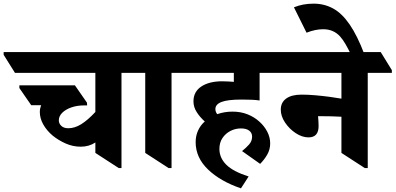

<svg xmlns="http://www.w3.org/2000/svg" viewBox="-88 -911 2165 1051"><path d="M354 -108Q311 -108 271.5 -125.5Q232 -143 200 -169Q168 -196 149 -229.5Q130 -263 130 -298Q130 -316 137 -335H83L18 -429V-444H322L388 -349L389 -334H372Q334 -334 302.5 -323Q271 -312 252.5 -293.5Q234 -275 234 -252Q234 -235 247.5 -222Q261 -209 286 -209Q321 -209 356.5 -231Q392 -253 434 -298V-512H-6L-68 -611V-626H649L710 -527V-512H577V9H562L434 -74V-131Q399 -108 354 -108Z M835 9 707 -74V-512H636L574 -611V-626H922L983 -527V-512H851V9Z M1231 120Q1119 82 1051 17Q983 -48 983 -133Q983 -167 996 -196Q1009 -225 1033 -246Q1007 -269 989 -297Q971 -325 971 -356Q971 -409 1014 -437.5Q1057 -466 1128 -466Q1146 -466 1161.5 -465Q1177 -464 1192 -463V-512H910L848 -611V-626H1427L1488 -527V-512H1333V-361Q1314 -364 1288.5 -365Q1263 -366 1234 -366Q1159 -366 1125 -353Q1091 -340 1091 -314Q1091 -299 1101 -286Q1140 -300 1185 -300Q1230 -300 1267.5 -285Q1305 -270 1332 -245Q1359 -221 1375 -190Q1391 -159 1391 -126Q1391 -93 1375 -65Q1359 -37 1336 -14L1237 -84Q1257 -100 1274.5 -119Q1292 -138 1292 -163Q1292 -184 1276 -196Q1260 -208 1231 -208Q1200 -208 1173 -194Q1146 -180 1129.5 -155Q1113 -130 1113 -96Q1113 -47 1150.5 -9.5Q1188 28 1273 55Z M1601 -159Q1566 -159 1531 -182Q1496 -205 1472.5 -240Q1449 -275 1449 -311Q1449 -350 1478.5 -371.5Q1508 -393 1563 -393Q1598 -393 1638 -389.5Q1678 -386 1715.5 -381Q1753 -376 1781 -371V-512H1414L1352 -611V-626H1996L2057 -527V-512H1925V9H1909L1781 -74V-272Q1731 -275 1666 -275Q1657 -275 1653 -275Q1654 -262 1655 -248.5Q1656 -235 1656 -221Q1656 -159 1601 -159Z M1833 -613Q1817 -646 1803 -670Q1789 -694 1774 -711Q1738 -751 1681 -751Q1638 -751 1590 -732L1521 -871Q1546 -881 1572 -886Q1598 -891 1629 -891Q1687 -891 1735.5 -864.5Q1784 -838 1826 -777Q1868 -716 1907 -613Z"/></svg>

Font: Noto Serif Devanagari ExtraBold
Style: Regular
Weight: 800
Designer: Universal Thirst, Indian Type Foundry and the Monotype Design Team
Foundry: Monotype Imaging Inc.
Version: Version 2.004; ttfautohint (v1.8.4.7-5d5b)